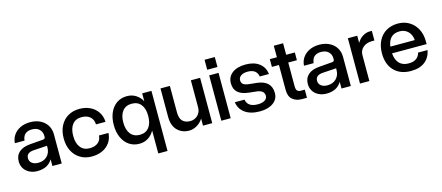

<svg xmlns="http://www.w3.org/2000/svg" viewBox="-54 -1279 4706 2046"><g transform="rotate(-15 2298.5 -256.0)"><path d="M475.5 -321.5V0H372.5V-73.5Q321.5 11.5 206.5 11.5Q157.5 11.5 119.2 -7.8Q81 -27 59.5 -61Q38 -95 38 -138.5Q38 -204 81.2 -241.8Q124.5 -279.5 205.5 -285.5L346.5 -296.5Q372.5 -298 372.5 -320.5V-332Q372.5 -377.5 342.8 -405.2Q313 -433 262 -433Q165.5 -433 155.5 -338H49Q52.5 -390 80.5 -429.2Q108.5 -468.5 155.5 -490.5Q202.5 -512.5 262.5 -512.5Q325.5 -512.5 373.8 -488.2Q422 -464 448.8 -421Q475.5 -378 475.5 -321.5ZM142 -146Q142 -112 168 -91.8Q194 -71.5 238.5 -71.5Q298 -71.5 335.2 -108.5Q372.5 -145.5 372.5 -205.5V-223L222.5 -213.5Q142 -208 142 -146Z M564.5 -252Q564.5 -331 594.8 -389.8Q625 -448.5 679.5 -481Q734 -513.5 806.5 -513.5Q872 -513.5 924 -488.5Q976 -463.5 1007.2 -417.2Q1038.5 -371 1041 -308H936Q934 -363 898.8 -392.8Q863.5 -422.5 806.5 -422.5Q741 -422.5 705.2 -378Q669.5 -333.5 669.5 -252Q669.5 -170 705.5 -124.8Q741.5 -79.5 806.5 -79.5Q863 -79.5 898 -106.8Q933 -134 936 -185.5H1041Q1037 -124 1005.8 -79.8Q974.5 -35.5 923 -12Q871.5 11.5 806.5 11.5Q734.5 11.5 679.8 -21.5Q625 -54.5 594.8 -113.8Q564.5 -173 564.5 -252Z M1599 -500V163H1497V-90Q1470.5 -42 1428 -15.2Q1385.5 11.5 1331 11.5Q1267 11.5 1218.8 -21.5Q1170.5 -54.5 1143.8 -113.8Q1117 -173 1117 -252Q1117 -331 1143.8 -389.8Q1170.5 -448.5 1218.5 -481Q1266.5 -513.5 1330.5 -513.5Q1385.5 -513.5 1428 -487Q1470.5 -460.5 1497 -413V-500ZM1222 -252Q1222 -170 1258.2 -124.8Q1294.5 -79.5 1359.5 -79.5Q1425 -79.5 1461 -124.8Q1497 -170 1497 -252Q1497 -333 1461 -377.8Q1425 -422.5 1359.5 -422.5Q1294.5 -422.5 1258.2 -377.8Q1222 -333 1222 -252Z M1802.5 -207.5Q1802.5 -141 1833.2 -111.2Q1864 -81.5 1916 -81.5Q1966 -81.5 2000 -115.2Q2034 -149 2034 -202V-500H2136V0H2034V-77.5Q2006.5 -34 1964.5 -10.2Q1922.5 13.5 1879.5 13.5Q1801 13.5 1750 -38Q1699 -89.5 1699 -186.5V-500H1802.5Z M2231.5 -673.5H2344.5V-563.5H2231.5ZM2236 -500H2339.5V0H2236Z M2683.5 -203.5 2597 -213Q2517.5 -221.5 2477.5 -257Q2437.5 -292.5 2437.5 -358.5Q2437.5 -429.5 2492 -470.8Q2546.5 -512 2640.5 -512Q2733 -512 2789.8 -468.5Q2846.5 -425 2855 -349.5H2754Q2739.5 -432.5 2641 -432.5Q2595.5 -432.5 2568 -413.8Q2540.5 -395 2540.5 -364.5Q2540.5 -334.5 2559.2 -320.2Q2578 -306 2616 -301L2706 -291.5Q2864 -274 2864 -137Q2864 -70 2808 -29.8Q2752 10.5 2660 10.5Q2558 10.5 2496.8 -34Q2435.5 -78.5 2426.5 -153H2532.5Q2547 -68 2659.5 -68Q2706 -68 2734.8 -85.8Q2763.5 -103.5 2763.5 -134Q2763.5 -193 2683.5 -203.5Z M3181 -89.5V0H3123Q3064.5 0 3023.8 -33.2Q2983 -66.5 2983 -140.5V-414.5H2905V-500H2983V-627H3085.5V-500H3181V-414.5H3085.5V-154Q3085.5 -116 3099 -102.8Q3112.5 -89.5 3135.5 -89.5Z M3665 -321.5V0H3562V-73.5Q3511 11.5 3396 11.5Q3347 11.5 3308.8 -7.8Q3270.5 -27 3249 -61Q3227.5 -95 3227.5 -138.5Q3227.5 -204 3270.8 -241.8Q3314 -279.5 3395 -285.5L3536 -296.5Q3562 -298 3562 -320.5V-332Q3562 -377.5 3532.2 -405.2Q3502.5 -433 3451.5 -433Q3355 -433 3345 -338H3238.5Q3242 -390 3270 -429.2Q3298 -468.5 3345 -490.5Q3392 -512.5 3452 -512.5Q3515 -512.5 3563.2 -488.2Q3611.5 -464 3638.2 -421Q3665 -378 3665 -321.5ZM3331.5 -146Q3331.5 -112 3357.5 -91.8Q3383.5 -71.5 3428 -71.5Q3487.5 -71.5 3524.8 -108.5Q3562 -145.5 3562 -205.5V-223L3412 -213.5Q3331.5 -208 3331.5 -146Z M3766 -500H3869.5V-421Q3894.5 -464 3932.5 -487Q3970.5 -510 4009.5 -510H4033V-403.5H4006.5Q3945.5 -403.5 3907.5 -370.8Q3869.5 -338 3869.5 -286.5V0H3766Z M4075 -248.5Q4075 -329 4105.2 -388.5Q4135.5 -448 4190.8 -480.8Q4246 -513.5 4320 -513.5Q4390 -513.5 4444.2 -480.8Q4498.5 -448 4529.5 -389.5Q4560.5 -331 4560.5 -253V-222.5H4179Q4192 -73 4325.5 -73Q4377.5 -73 4409 -96.2Q4440.5 -119.5 4449 -158.5H4554Q4538.5 -78 4481 -33.2Q4423.5 11.5 4326.5 11.5Q4210 11.5 4142.5 -58.2Q4075 -128 4075 -248.5ZM4317 -428.5Q4197.5 -428.5 4180.5 -296.5H4450Q4445 -357 4408.8 -392.8Q4372.5 -428.5 4317 -428.5Z"/></g></svg>

Font: Overused Grotesk Medium
Style: Regular
Weight: 525
Version: Version 0.004